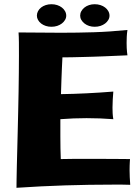

<svg xmlns="http://www.w3.org/2000/svg" viewBox="-20 -873 659 910"><path d="M517.1 -308.1Q485.4 -310.5 453.6 -311.8Q421.9 -313 390.1 -313Q359.4 -313 328.6 -311.8Q297.9 -310.5 266.1 -308.1V-226.1Q266.1 -196.8 266.6 -169.7Q267.1 -142.6 268.1 -119.1Q299.8 -120.1 335.7 -120.1Q371.6 -120.1 408.2 -120.1Q444.8 -120.1 478.5 -119.9Q512.2 -119.6 538.6 -119.6Q568.8 -119.1 596.2 -119.1Q595.7 -112.3 595.2 -104Q594.7 -97.2 594.5 -87.4Q594.2 -77.6 594.2 -65.9Q594.2 -50.8 595 -33.2Q595.7 -15.6 597.2 2.9Q578.1 2 558.3 2Q538.6 2 520 2Q403.3 2 288.8 5.6Q174.3 9.3 58.1 17.1Q58.1 2.4 58.6 -23.9Q59.1 -50.3 59.8 -85.7Q60.5 -121.1 61.8 -163.3Q63 -205.6 64 -251.5Q64.9 -297.4 66.2 -345.2Q67.4 -393.1 68.1 -439.7Q68.8 -486.3 69.3 -529.5Q69.8 -572.8 69.8 -609.9Q69.8 -645.5 69.6 -673.1Q69.3 -700.7 67.9 -719.2Q118.2 -719.2 168.5 -718.5Q218.8 -717.8 270 -717.8Q347.2 -717.8 424.8 -720.2Q502.4 -722.7 584 -731Q581.5 -714.4 580.8 -699Q580.1 -683.6 580.1 -669.9Q580.1 -656.7 580.6 -645.8Q581.1 -634.8 582 -627Q583 -618.2 584 -610.8Q526.9 -607.9 471.2 -606Q447.3 -605 421.6 -604.2Q396 -603.5 370.4 -602.8Q344.7 -602.1 320.6 -601.6Q296.4 -601.1 275.9 -601.1Q274.9 -577.6 273.4 -550.3Q272.5 -526.9 271.2 -495.1Q270 -463.4 269 -426.8Q328.6 -427.7 389.4 -430.7Q450.2 -433.6 517.1 -439Q515.6 -420.4 514.4 -401.6Q513.2 -382.8 513.2 -362.8Q513.2 -349.6 513.9 -335.9Q514.6 -322.3 517.1 -308.1ZM293.9 -798.8Q293.9 -788.1 288.3 -778.6Q282.7 -769 273.2 -761.7Q263.7 -754.4 251 -750.2Q238.3 -746.1 223.6 -746.1Q209.5 -746.1 196.8 -750.2Q184.1 -754.4 174.8 -761.7Q165.5 -769 160.2 -778.6Q154.8 -788.1 154.8 -798.8Q154.8 -810.1 160.2 -820.1Q165.5 -830.1 174.8 -837.4Q184.1 -844.7 196.8 -848.9Q209.5 -853 223.6 -853Q238.3 -853 251 -848.9Q263.7 -844.7 273.2 -837.4Q282.7 -830.1 288.3 -820.1Q293.9 -810.1 293.9 -798.8ZM499 -798.8Q499 -788.1 493.4 -778.6Q487.8 -769 478.3 -761.7Q468.8 -754.4 456.1 -750.2Q443.4 -746.1 428.7 -746.1Q414.6 -746.1 402.1 -750.2Q389.6 -754.4 380.4 -761.7Q371.1 -769 365.5 -778.6Q359.9 -788.1 359.9 -798.8Q359.9 -810.1 365.5 -820.1Q371.1 -830.1 380.4 -837.4Q389.6 -844.7 402.1 -848.9Q414.6 -853 428.7 -853Q443.4 -853 456.1 -848.9Q468.8 -844.7 478.3 -837.4Q487.8 -830.1 493.4 -820.1Q499 -810.1 499 -798.8Z"/></svg>

Font: Galindo
Style: Regular
Weight: 400
Version: Version 1.000